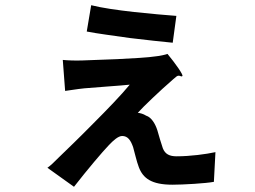

<svg xmlns="http://www.w3.org/2000/svg" viewBox="-20 -662 980 737"><path d="M494 -616C431 -623 369 -632 330 -642L313 -541C353 -533 417 -525 479 -516C542 -508 605 -502 643 -498L657 -601C619 -604 557 -609 494 -616ZM430 -435C372 -433 317 -431 297 -430C271 -429 240 -430 221 -432L230 -313C247 -315 274 -320 304 -323C346 -327 442 -333 478 -337C446 -298 392 -242 339 -189C287 -136 235 -86 206 -58C186 -38 176 -28 162 -18L264 55C317 -13 373 -79 398 -105C415 -123 434 -140 449 -140C471 -140 482 -123 491 -97C497 -77 504 -43 513 -20C529 22 561 47 642 47C682 47 770 42 801 36L807 -78C770 -70 710 -62 658 -62C631 -62 614 -70 605 -93C598 -113 590 -141 584 -162C576 -187 561 -212 541 -218C530 -225 518 -228 509 -229C527 -250 601 -320 635 -349C641 -355 649 -361 657 -368C669 -377 674 -365 680 -370C685 -374 652 -420 623 -455C615 -452 592 -447 580 -446C549 -441 488 -438 430 -435Z"/></svg>

Font: GenSekiGothic2 TW B
Style: Regular
Weight: 700
Version: Version 2.100;PS 2.1;hotconv 16.6.51;makeotf.lib2.5.65220 DE